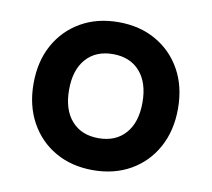

<svg xmlns="http://www.w3.org/2000/svg" viewBox="-62 -558 704 639"><g transform="rotate(10 290.0 -238.0)"><path d="M290 12Q218 12 163 -19.5Q108 -51 77 -107.5Q46 -164 46 -238Q46 -313 77 -369Q108 -425 163 -456.5Q218 -488 290 -488Q362 -488 417 -456.5Q472 -425 503 -369Q534 -313 534 -238Q534 -164 503 -107.5Q472 -51 417 -19.5Q362 12 290 12ZM290 -96Q348 -96 381 -133.5Q414 -171 414 -238Q414 -305 381 -342.5Q348 -380 290 -380Q232 -380 199 -342.5Q166 -305 166 -238Q166 -171 199 -133.5Q232 -96 290 -96Z"/></g></svg>

Font: Sometype Mono
Style: Bold
Weight: 700
Monospace: yes
Designer: Ryoichi Tsunekawa
Foundry: Dharma Type
Version: Version 1.000; ttfautohint (v1.8.3)